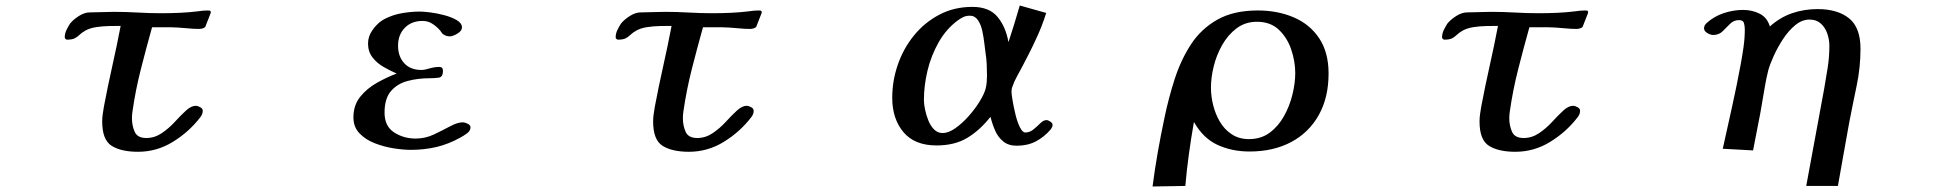

<svg xmlns="http://www.w3.org/2000/svg" viewBox="-20 -546 7040 697"><path d="M745 -499 725 -448Q717 -441 702 -441Q683 -441 664 -443Q645 -445 626 -446Q613 -447 599.5 -447Q586 -447 572 -447H532Q511 -372 491.5 -295.5Q472 -219 461 -142Q460 -136 459.5 -129.5Q459 -123 459 -117Q459 -90 469 -67.5Q479 -45 511 -45Q541 -45 567 -62.5Q593 -80 614.5 -103.5Q636 -127 655 -144.5Q674 -162 691 -162Q697 -162 706.5 -157Q716 -152 716 -144Q716 -137 713.5 -131Q711 -125 706 -119Q666 -67 607.5 -31Q549 5 481 5Q420 5 385.5 -16.5Q351 -38 351 -105Q351 -119 353 -132Q355 -145 357 -158Q371 -232 387.5 -305.5Q404 -379 418 -452Q400 -452 376 -451.5Q352 -451 329 -447.5Q306 -444 290 -435Q276 -427 268.5 -419.5Q261 -412 251.5 -407Q242 -402 223 -402Q221 -402 218 -404.5Q215 -407 215 -410Q215 -424 221 -436.5Q227 -449 234 -460Q246 -475 266.5 -488Q287 -501 306 -501Q328 -501 349.5 -502Q371 -503 393 -503Q437 -503 480 -500.5Q523 -498 566 -498Q600 -498 633 -499.5Q666 -501 699 -505Q717 -508 734 -508Q737 -508 741 -507.5Q745 -507 745 -502Z M1688 -84Q1688 -71 1675.5 -62Q1663 -53 1652 -47Q1609 -23 1565 -12.5Q1521 -2 1471 -2Q1444 -2 1409 -7.5Q1374 -13 1340.5 -26Q1307 -39 1285 -62Q1263 -85 1263 -120Q1263 -164 1287.5 -194.5Q1312 -225 1348.5 -245.5Q1385 -266 1420 -279Q1397 -289 1372.5 -303Q1348 -317 1332 -338Q1316 -359 1316 -388Q1316 -401 1320 -413Q1324 -425 1331 -435Q1350 -464 1379 -478.5Q1408 -493 1441 -498.5Q1474 -504 1505 -504Q1517 -504 1541.5 -501Q1566 -498 1592.5 -491Q1619 -484 1638 -473Q1657 -462 1657 -446Q1657 -434 1640.5 -424Q1624 -414 1613 -414Q1600 -414 1590 -421Q1586 -423 1583.5 -427Q1581 -431 1578 -435Q1566 -449 1550 -459.5Q1534 -470 1514 -470Q1474 -470 1449.5 -445Q1425 -420 1425 -380Q1425 -341 1447.5 -316.5Q1470 -292 1510 -292Q1521 -292 1539 -297.5Q1557 -303 1575 -303Q1588 -303 1588 -289Q1588 -266 1572.5 -264Q1557 -262 1540 -262Q1497 -262 1459.5 -252Q1422 -242 1399 -215Q1376 -188 1376 -137Q1376 -88 1410.5 -65.5Q1445 -43 1489 -43Q1524 -43 1555.5 -58Q1587 -73 1614 -87.5Q1641 -102 1660 -102Q1667 -102 1677.5 -97Q1688 -92 1688 -84Z M2745 -499 2725 -448Q2717 -441 2702 -441Q2683 -441 2664 -443Q2645 -445 2626 -446Q2613 -447 2599.5 -447Q2586 -447 2572 -447H2532Q2511 -372 2491.5 -295.5Q2472 -219 2461 -142Q2460 -136 2459.5 -129.5Q2459 -123 2459 -117Q2459 -90 2469 -67.5Q2479 -45 2511 -45Q2541 -45 2567 -62.5Q2593 -80 2614.5 -103.5Q2636 -127 2655 -144.5Q2674 -162 2691 -162Q2697 -162 2706.5 -157Q2716 -152 2716 -144Q2716 -137 2713.5 -131Q2711 -125 2706 -119Q2666 -67 2607.5 -31Q2549 5 2481 5Q2420 5 2385.5 -16.5Q2351 -38 2351 -105Q2351 -119 2353 -132Q2355 -145 2357 -158Q2371 -232 2387.5 -305.5Q2404 -379 2418 -452Q2400 -452 2376 -451.5Q2352 -451 2329 -447.5Q2306 -444 2290 -435Q2276 -427 2268.5 -419.5Q2261 -412 2251.5 -407Q2242 -402 2223 -402Q2221 -402 2218 -404.5Q2215 -407 2215 -410Q2215 -424 2221 -436.5Q2227 -449 2234 -460Q2246 -475 2266.5 -488Q2287 -501 2306 -501Q2328 -501 2349.5 -502Q2371 -503 2393 -503Q2437 -503 2480 -500.5Q2523 -498 2566 -498Q2600 -498 2633 -499.5Q2666 -501 2699 -505Q2717 -508 2734 -508Q2737 -508 2741 -507.5Q2745 -507 2745 -502Z M3563 -272Q3563 -292 3562 -312.5Q3561 -333 3558 -352Q3556 -365 3553.5 -387.5Q3551 -410 3546 -433.5Q3541 -457 3530 -473Q3519 -489 3501 -489Q3488 -489 3478 -484.5Q3468 -480 3457 -472Q3415 -441 3387.5 -392.5Q3360 -344 3347 -289.5Q3334 -235 3334 -183Q3334 -169 3338 -149Q3342 -129 3350 -109Q3358 -89 3371 -76Q3384 -63 3402 -63Q3423 -63 3448 -80.5Q3473 -98 3496.5 -124.5Q3520 -151 3536.5 -178Q3553 -205 3558 -224Q3561 -236 3562 -248Q3563 -260 3563 -272ZM3801 -93Q3801 -88 3799.5 -85Q3798 -82 3795 -77Q3770 -48 3740 -32.5Q3710 -17 3671 -17Q3641 -17 3622 -32.5Q3603 -48 3592.5 -72Q3582 -96 3576 -121H3575Q3536 -72 3490.5 -45Q3445 -18 3380 -18Q3300 -18 3259.5 -66.5Q3219 -115 3219 -191Q3219 -253 3239.5 -312Q3260 -371 3298.5 -418Q3337 -465 3390.5 -493Q3444 -521 3510 -521Q3571 -521 3601 -485Q3631 -449 3641 -393Q3652 -426 3662 -459Q3672 -492 3682 -526L3778 -499Q3762 -448 3739 -400Q3728 -376 3716 -352.5Q3704 -329 3692 -306Q3682 -287 3672 -269Q3662 -251 3655 -231Q3652 -224 3652 -213Q3652 -204 3656 -180.5Q3660 -157 3666.5 -130Q3673 -103 3682.5 -84Q3692 -65 3702 -65Q3718 -65 3731.5 -76Q3745 -87 3756.5 -98.5Q3768 -110 3779 -110Q3785 -110 3793 -104.5Q3801 -99 3801 -93Z M4682 -281Q4682 -323 4667.5 -366Q4653 -409 4622.5 -438Q4592 -467 4543 -467Q4501 -467 4469.5 -443.5Q4438 -420 4417 -383Q4396 -346 4386 -305Q4376 -264 4376 -228Q4376 -197 4384 -164.5Q4392 -132 4408.5 -104Q4425 -76 4451.5 -58.5Q4478 -41 4514 -41Q4558 -41 4589.5 -64.5Q4621 -88 4641.5 -125Q4662 -162 4672 -203.5Q4682 -245 4682 -281ZM4803 -279Q4803 -192 4767.5 -128.5Q4732 -65 4667.5 -30.5Q4603 4 4516 4Q4452 4 4400 -20Q4348 -44 4315 -102H4314Q4304 -45 4296 13Q4288 71 4283 129L4164 131Q4172 69 4183 6.5Q4194 -56 4207 -117Q4222 -190 4244.5 -259.5Q4267 -329 4303.5 -385Q4340 -441 4399 -474.5Q4458 -508 4546 -508Q4618 -508 4676.5 -483Q4735 -458 4769 -407Q4803 -356 4803 -279Z M5745 -499 5725 -448Q5717 -441 5702 -441Q5683 -441 5664 -443Q5645 -445 5626 -446Q5613 -447 5599.5 -447Q5586 -447 5572 -447H5532Q5511 -372 5491.5 -295.5Q5472 -219 5461 -142Q5460 -136 5459.5 -129.5Q5459 -123 5459 -117Q5459 -90 5469 -67.5Q5479 -45 5511 -45Q5541 -45 5567 -62.5Q5593 -80 5614.5 -103.5Q5636 -127 5655 -144.5Q5674 -162 5691 -162Q5697 -162 5706.5 -157Q5716 -152 5716 -144Q5716 -137 5713.5 -131Q5711 -125 5706 -119Q5666 -67 5607.5 -31Q5549 5 5481 5Q5420 5 5385.5 -16.5Q5351 -38 5351 -105Q5351 -119 5353 -132Q5355 -145 5357 -158Q5371 -232 5387.5 -305.5Q5404 -379 5418 -452Q5400 -452 5376 -451.5Q5352 -451 5329 -447.5Q5306 -444 5290 -435Q5276 -427 5268.5 -419.5Q5261 -412 5251.5 -407Q5242 -402 5223 -402Q5221 -402 5218 -404.5Q5215 -407 5215 -410Q5215 -424 5221 -436.5Q5227 -449 5234 -460Q5246 -475 5266.5 -488Q5287 -501 5306 -501Q5328 -501 5349.5 -502Q5371 -503 5393 -503Q5437 -503 5480 -500.5Q5523 -498 5566 -498Q5600 -498 5633 -499.5Q5666 -501 5699 -505Q5717 -508 5734 -508Q5737 -508 5741 -507.5Q5745 -507 5745 -502Z M6734 -369Q6734 -301 6720 -234.5Q6706 -168 6693 -101Q6683 -44 6672.5 13.5Q6662 71 6652 129H6537Q6553 41 6569.5 -47Q6586 -135 6602 -223Q6609 -262 6615 -301Q6621 -340 6621 -380Q6621 -402 6613.5 -424Q6606 -446 6590 -460.5Q6574 -475 6549 -475Q6522 -475 6497.5 -455Q6473 -435 6453 -404.5Q6433 -374 6419 -343Q6405 -312 6399 -290Q6392 -262 6387 -232.5Q6382 -203 6377 -174Q6370 -131 6361 -87.5Q6352 -44 6344 0L6234 -6Q6251 -83 6268 -159.5Q6285 -236 6299 -312Q6305 -344 6309.5 -376Q6314 -408 6314 -440Q6314 -451 6311 -462Q6308 -473 6293 -473Q6274 -473 6260.5 -459.5Q6247 -446 6233.5 -432.5Q6220 -419 6199 -419Q6190 -419 6178 -426Q6166 -433 6166 -443Q6166 -453 6174 -461Q6201 -486 6236.5 -498Q6272 -510 6308 -510Q6340 -510 6367.5 -496.5Q6395 -483 6405 -450Q6442 -483 6485.5 -498Q6529 -513 6578 -513Q6651 -513 6692.5 -479.5Q6734 -446 6734 -369Z"/></svg>

Font: Kaisei Decol
Style: Bold
Weight: 700
Designer: Font-Kai, 金井和夫
Foundry: KAZUO KANAI
Version: Version 5.003